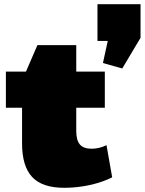

<svg xmlns="http://www.w3.org/2000/svg" viewBox="-20 -881 689 914"><path d="M285 13Q181 13 133 -38.5Q85 -90 85 -198V-497L158 -666H343V-257Q343 -213 360.5 -193Q378 -173 416 -173Q433 -173 451 -177Q469 -181 487 -190L514 -37Q485 -22 447 -10.5Q409 1 367.5 7Q326 13 285 13ZM8 -540H479V-368H8ZM649 -861V-701L562 -555L470 -581L518 -801L573 -686H444V-861Z"/></svg>

Font: Pathway Extreme 28pt Black
Style: Regular
Weight: 900
Designer: Eduardo Rodriguez Tunni
Foundry: Eduardo Rodriguez Tunni
Version: Version 1.001;gftools[0.9.26]